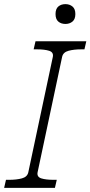

<svg xmlns="http://www.w3.org/2000/svg" viewBox="-40 -910 438 930"><path d="M97 -75 216 -635Q220 -657 198 -664Q176 -671 138 -671H123L132 -710H378L369 -671H354Q318 -671 292 -664Q266 -657 261 -635L142 -75Q138 -53 160 -46Q182 -39 220 -39H235L226 0H-20L-11 -39H4Q40 -39 66 -46Q92 -53 97 -75ZM277 -794Q297 -794 311 -805.5Q325 -817 325 -842Q325 -867 311 -878.5Q297 -890 277 -890Q256 -890 242.5 -878.5Q229 -867 229 -842Q229 -817 242.5 -805.5Q256 -794 277 -794Z"/></svg>

Font: Roboto Serif 20pt Thin
Style: Italic
Weight: 250
Italic angle: -10°
Version: Version 1.007